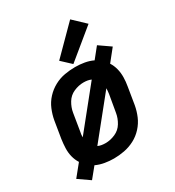

<svg xmlns="http://www.w3.org/2000/svg" viewBox="-196 -896 969 1062"><g transform="rotate(-30 288.0 -364.5)"><path d="M77 51 130 -14Q156 -2 185 3Q214 8 243 8Q276 8 310 1.5Q344 -5 375.5 -21.5Q407 -38 431.5 -65Q456 -92 469.5 -124Q483 -156 489 -189L507 -299Q512 -327 512.5 -355Q513 -383 506.5 -409Q500 -435 486 -457L546 -532L474 -582L421 -516Q396 -528 367 -533Q338 -538 308 -538Q275 -538 241 -532Q207 -526 175.5 -509Q144 -492 119.5 -465.5Q95 -439 81.5 -406.5Q68 -374 62 -341L44 -231Q40 -203 39 -175Q38 -147 44.5 -121Q51 -95 65 -73L5 1ZM151 -180Q151 -189 152 -198Q153 -207 155 -215L173 -325Q178 -356 195.5 -385Q213 -414 244 -427.5Q275 -441 306 -441Q319 -441 331 -439Q343 -437 354 -432ZM245 -89Q232 -89 220 -91Q208 -93 197 -98L400 -350Q400 -341 399 -332.5Q398 -324 397 -315L378 -205Q373 -174 355.5 -145Q338 -116 307 -102.5Q276 -89 245 -89ZM309 -557 493 -708 417 -780 250 -612Z"/></g></svg>

Font: Iosevka Sparkle SmBdObl
Style: Regular
Weight: 600
Italic angle: -9°
Designer: Belleve Invis
Foundry: Belleve Invis
Version: Version 4.5.0; ttfautohint (v1.8.3)